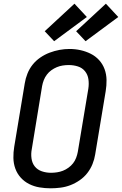

<svg xmlns="http://www.w3.org/2000/svg" viewBox="-20 -1011 660 1039"><path d="M254 8Q223 8 193.5 3Q164 -2 138 -15Q112 -28 92.5 -49.5Q73 -71 63 -98.5Q53 -126 52.5 -156.5Q52 -187 57 -217L114 -560Q118 -586 128.5 -612.5Q139 -639 156.5 -661Q174 -683 198 -699.5Q222 -716 248.5 -726Q275 -736 302 -741Q329 -746 356 -746Q387 -746 416 -739.5Q445 -733 471 -720Q497 -707 516.5 -685.5Q536 -664 546 -636.5Q556 -609 556.5 -578.5Q557 -548 552 -518L495 -175Q491 -149 480.5 -123Q470 -97 452.5 -74.5Q435 -52 411 -35.5Q387 -19 361 -9Q335 1 307.5 4.5Q280 8 254 8ZM256 -76Q272 -76 288.5 -78.5Q305 -81 320.5 -87Q336 -93 350.5 -103.5Q365 -114 375.5 -127.5Q386 -141 392 -157Q398 -173 401 -189L458 -531Q462 -557 458.5 -582Q455 -607 440 -625.5Q425 -644 401.5 -651.5Q378 -659 352 -659Q336 -659 319.5 -656.5Q303 -654 287.5 -647.5Q272 -641 258 -631Q244 -621 233.5 -607Q223 -593 217 -577.5Q211 -562 208 -546L152 -204Q147 -179 150.5 -153.5Q154 -128 168.5 -110Q183 -92 206.5 -84Q230 -76 256 -76ZM443 -788 392 -842 553 -991 620 -919ZM273 -788 222 -842 383 -991 450 -919Z"/></svg>

Font: Iosevka Curly MdExObl
Style: Regular
Weight: 500
Width: 7
Italic angle: -9°
Monospace: yes
Designer: Belleve Invis
Foundry: Belleve Invis
Version: Version 11.1.0; ttfautohint (v1.8.3)